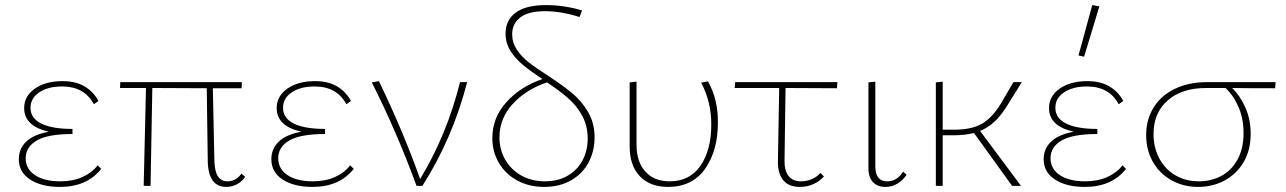

<svg xmlns="http://www.w3.org/2000/svg" viewBox="-20 -731 5056 755"><path d="M378 -67Q322 4 216 4Q143 4 98.5 -25Q54 -54 54 -105Q54 -146 83 -174Q112 -202 172 -213Q75 -235 75 -306Q75 -353 117 -382.5Q159 -412 226 -412Q278 -412 313 -391Q348 -370 367 -334L349 -321Q312 -391 224 -391Q169 -391 134.5 -368Q100 -345 100 -307Q100 -266 142.5 -245Q185 -224 265 -224V-204Q168 -204 124.5 -178.5Q81 -153 81 -109Q81 -67 117.5 -42.5Q154 -18 217 -18Q267 -18 304.5 -35Q342 -52 364 -81Z M944 -36Q932 -17 912 -6.5Q892 4 869 4Q835 4 816.5 -21Q798 -46 797 -97L793 -384L579 -385L572 0H545L554 -385H452L453 -408H931L930 -384H817L823 -100Q824 -57 837 -37.5Q850 -18 875 -18Q890 -18 904.5 -25.5Q919 -33 929 -48Z M1371 -67Q1315 4 1209 4Q1136 4 1091.5 -25Q1047 -54 1047 -105Q1047 -146 1076 -174Q1105 -202 1165 -213Q1068 -235 1068 -306Q1068 -353 1110 -382.5Q1152 -412 1219 -412Q1271 -412 1306 -391Q1341 -370 1360 -334L1342 -321Q1305 -391 1217 -391Q1162 -391 1127.5 -368Q1093 -345 1093 -307Q1093 -266 1135.5 -245Q1178 -224 1258 -224V-204Q1161 -204 1117.5 -178.5Q1074 -153 1074 -109Q1074 -67 1110.5 -42.5Q1147 -18 1210 -18Q1260 -18 1297.5 -35Q1335 -52 1357 -81Z M1817 -408Q1760 -187 1641 0H1618Q1541 -211 1442 -407L1470 -412Q1567 -211 1632 -27Q1737 -200 1789 -408Z M2134 -434Q2193 -395 2229.5 -365Q2266 -335 2292 -291.5Q2318 -248 2318 -190Q2318 -136 2294 -91.5Q2270 -47 2225 -21.5Q2180 4 2120 4Q2061 4 2014.5 -21Q1968 -46 1942 -90Q1916 -134 1916 -188Q1916 -268 1971.5 -329.5Q2027 -391 2113 -420Q2065 -452 2036 -476Q2007 -500 1987.5 -530.5Q1968 -561 1968 -599Q1968 -652 2008 -681.5Q2048 -711 2127 -711Q2198 -711 2269 -690L2259 -664Q2187 -687 2123 -687Q2058 -687 2026 -662.5Q1994 -638 1994 -596Q1994 -563 2012.5 -535.5Q2031 -508 2059 -486Q2087 -464 2134 -434ZM2291 -186Q2291 -236 2269.5 -275.5Q2248 -315 2214.5 -344.5Q2181 -374 2131 -407Q2048 -379 1996 -322Q1944 -265 1944 -191Q1944 -142 1967 -102.5Q1990 -63 2030.5 -40.5Q2071 -18 2123 -18Q2175 -18 2213 -40.5Q2251 -63 2271 -101Q2291 -139 2291 -186Z M2456 -155V-407L2483 -410V-162Q2483 -95 2517.5 -56.5Q2552 -18 2613 -18Q2693 -18 2735 -80Q2777 -142 2777 -241Q2777 -332 2737 -406L2764 -411Q2784 -375 2793.5 -336Q2803 -297 2803 -250Q2803 -138 2752.5 -67Q2702 4 2607 4Q2536 4 2496 -38Q2456 -80 2456 -155Z M3065 -100Q3064 -62 3080 -40Q3096 -18 3131 -18Q3152 -18 3172 -26.5Q3192 -35 3206 -51L3220 -37Q3203 -18 3178.5 -7Q3154 4 3125 4Q3080 4 3059 -23.5Q3038 -51 3039 -97L3044 -385H2869L2871 -408H3273L3271 -384L3069 -385Z M3395 -74V-407L3422 -410V-77Q3422 -18 3469 -18Q3508 -18 3531 -56L3545 -44Q3531 -22 3509 -9Q3487 4 3462 4Q3429 4 3411.5 -16Q3394 -36 3395 -74Z M3834 -216 3995 0H3960L3810 -208Q3774 -199 3728 -199H3687V0H3660V-407L3687 -410V-221H3732Q3800 -221 3840.5 -244Q3881 -267 3916 -324L3965 -408H3998L3939 -313Q3915 -275 3890 -252Q3865 -229 3834 -216Z M4408 -67Q4352 4 4246 4Q4173 4 4128.5 -25Q4084 -54 4084 -105Q4084 -146 4113 -174Q4142 -202 4202 -213Q4105 -235 4105 -306Q4105 -353 4147 -382.5Q4189 -412 4256 -412Q4308 -412 4343 -391Q4378 -370 4397 -334L4379 -321Q4342 -391 4254 -391Q4199 -391 4164.5 -368Q4130 -345 4130 -307Q4130 -266 4172.5 -245Q4215 -224 4295 -224V-204Q4198 -204 4154.5 -178.5Q4111 -153 4111 -109Q4111 -67 4147.5 -42.5Q4184 -18 4247 -18Q4297 -18 4334.5 -35Q4372 -52 4394 -81ZM4221 -513 4275 -711 4303 -706 4243 -508Z M4994 -384Q4879 -384 4825 -385Q4857 -354 4877.5 -307.5Q4898 -261 4898 -205Q4898 -140 4870 -93Q4842 -46 4795 -21Q4748 4 4692 4Q4633 4 4586 -22.5Q4539 -49 4513 -95.5Q4487 -142 4487 -200Q4487 -261 4516.5 -308.5Q4546 -356 4600.5 -382Q4655 -408 4726 -408H4996ZM4799 -385H4724Q4627 -385 4571.5 -336Q4516 -287 4516 -204Q4516 -151 4538.5 -108.5Q4561 -66 4601.5 -42Q4642 -18 4694 -18Q4743 -18 4783 -39.5Q4823 -61 4846.5 -104Q4870 -147 4870 -208Q4870 -264 4850.5 -309.5Q4831 -355 4799 -385Z"/></svg>

Font: Ysabeau Extralight
Style: Regular
Weight: 200
Designer: Christian Thalmann (Catharsis Fonts)
Version: Version 0.003